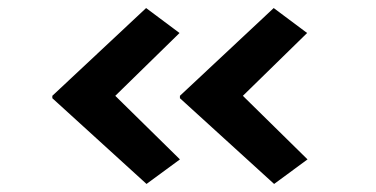

<svg xmlns="http://www.w3.org/2000/svg" viewBox="-20 -499 933 477"><path d="M661 -42 427 -255V-261L660 -479L743 -417L563 -241L564 -280L744 -103ZM344 -42 110 -255V-261L343 -479L426 -417L246 -241L247 -280L427 -103Z"/></svg>

Font: Lexend Zetta Medium
Style: Regular
Weight: 500
Designer: Bonnie Shaver-Troup, Thomas Jockin
Foundry: Lexend
Version: Version 1.007